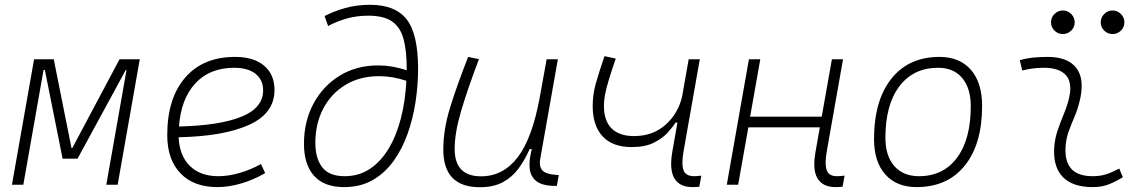

<svg xmlns="http://www.w3.org/2000/svg" viewBox="-20 -762 4728 792"><path d="M29.3 0 120.6 -517.6H201.7L274.9 -151.4H278.3L473.1 -517.6H556.6L465.3 0H418.5L502 -473.6H499L299.8 -107.4H238.3L165 -473.6H159.7L76.2 0Z M880.9 -35.2Q921.4 -35.2 967.5 -48.3Q1013.7 -61.5 1056.6 -85.4L1073.7 -47.9Q1027.8 -21 976.1 -5.6Q924.3 9.8 876.5 9.8Q779.3 9.8 724.6 -46.9Q669.9 -103.5 669.9 -204.6Q669.9 -356.4 743.9 -441.9Q817.9 -527.3 949.7 -527.3Q1026.4 -527.3 1069.3 -491.2Q1112.3 -455.1 1112.3 -390.6Q1112.3 -294.9 1008.1 -247.3Q903.8 -199.7 716.8 -195.8Q720.2 -120.1 763.2 -77.6Q806.2 -35.2 880.9 -35.2ZM718.3 -240.2Q886.2 -244.1 975.8 -280.5Q1065.4 -316.9 1065.4 -389.2Q1065.4 -432.6 1034.2 -457.5Q1002.9 -482.4 945.8 -482.4Q845.7 -482.4 786.1 -418.5Q726.6 -354.5 718.3 -240.2Z M1399.4 9.8Q1317.4 9.8 1275.6 -36.6Q1233.9 -83 1233.9 -168.9Q1233.9 -261.7 1273.2 -334.7Q1312.5 -407.7 1381.6 -450Q1450.7 -492.2 1540 -492.2Q1598.1 -492.2 1657.7 -472.2Q1657.7 -475.1 1657.7 -478Q1657.7 -550.8 1645 -599.6Q1632.3 -648.4 1598.1 -672.9Q1564 -697.3 1499 -697.3Q1450.7 -697.3 1409.2 -685.3Q1367.7 -673.3 1333.5 -654.8L1318.8 -695.8Q1356.4 -715.3 1403.6 -728.8Q1450.7 -742.2 1506.3 -742.2Q1610.8 -742.2 1657.7 -681.9Q1704.6 -621.6 1704.6 -478.5Q1704.6 -410.6 1694.1 -341.6Q1683.6 -272.5 1661.1 -209.5Q1638.7 -146.5 1602.8 -96.9Q1566.9 -47.4 1516.6 -18.8Q1466.3 9.8 1399.4 9.8ZM1656.2 -428.7Q1599.6 -447.8 1543.5 -447.8Q1464.8 -447.8 1405.5 -412.1Q1346.2 -376.5 1313.5 -314.2Q1280.8 -252 1280.8 -171.9Q1280.8 -109.4 1309.1 -72.3Q1337.4 -35.2 1401.9 -35.2Q1460.4 -35.2 1505.9 -65.4Q1551.3 -95.7 1583.5 -149.7Q1615.7 -203.6 1634 -275.1Q1652.3 -346.7 1656.2 -428.7Z M1959.5 10.3Q1808.6 10.3 1808.6 -145Q1808.6 -227.1 1836.4 -317.6Q1864.3 -408.2 1911.1 -527.3L1955.6 -518.1Q1906.7 -388.7 1881.1 -300.8Q1855.5 -212.9 1855.5 -147.5Q1855.5 -34.7 1964.4 -34.7Q2055.2 -34.7 2115.2 -112.8Q2175.3 -190.9 2206.1 -358.4L2234.9 -517.6H2281.2L2208.5 -106.9Q2207 -97.7 2207 -89.8Q2207 -69.3 2218.3 -58.1Q2233.4 -43 2276.4 -40.5L2285.2 -40L2276.9 4.9H2271.5Q2218.8 4.9 2193.6 -13.9Q2168.5 -32.7 2165 -66.9Q2164.1 -74.2 2164.1 -82Q2164.1 -110.8 2173.8 -147H2164.6Q2145.5 -103 2119.4 -67.4Q2093.3 -31.7 2054.7 -10.7Q2016.1 10.3 1959.5 10.3Z M2585.9 -155.3Q2506.8 -155.3 2465.8 -199.5Q2424.8 -243.7 2424.8 -324.7Q2424.8 -372.1 2438 -418.7Q2451.2 -465.3 2473.6 -530.3L2520 -520.5Q2502.4 -468.8 2491.7 -433.8Q2481 -398.9 2476.1 -374Q2471.2 -349.1 2471.2 -326.2Q2471.2 -263.2 2503.2 -231.9Q2535.2 -200.7 2595.2 -200.7Q2672.9 -200.7 2725.3 -247.3Q2777.8 -293.9 2793.9 -364.7L2820.8 -517.6H2866.7L2800.3 -141.6Q2794.9 -111.8 2794.9 -91.3Q2794.9 -72.3 2799.3 -60.5Q2808.1 -35.2 2843.8 -35.2Q2856 -35.2 2873 -37.6L2864.7 8.3Q2851.1 9.8 2837.4 9.8Q2748.5 9.8 2748.5 -86.4Q2748.5 -108.9 2753.4 -136.7L2774.4 -256.3H2766.6Q2755.4 -238.3 2733.6 -214.4Q2711.9 -190.4 2676 -172.9Q2640.1 -155.3 2585.9 -155.3Z M2978 0 3069.3 -517.6H3116.2L3074.2 -280.8H3369.6L3411.6 -517.6H3457.5L3391.1 -141.6Q3385.7 -112.3 3385.7 -91.3Q3385.7 -72.8 3390.1 -60.5Q3398.4 -35.2 3432.6 -35.2Q3446.8 -35.2 3463.9 -37.6L3455.6 8.3Q3441.9 9.8 3426.3 9.8Q3374 9.8 3352.5 -25.9Q3338.9 -47.4 3338.9 -84.5Q3338.9 -107.9 3344.2 -136.7L3361.8 -236.8H3066.9L3024.9 0Z M3760.7 9.8Q3678.2 9.8 3631.8 -42.5Q3585.4 -94.7 3585.4 -187.5Q3585.4 -347.7 3657 -437.5Q3728.5 -527.3 3855.5 -527.3Q3938.5 -527.3 3984.9 -474.1Q4031.2 -420.9 4031.2 -325.2Q4031.2 -167.5 3959.7 -78.9Q3888.2 9.8 3760.7 9.8ZM3770.5 -35.2Q3871.1 -35.2 3927.7 -111.3Q3984.4 -187.5 3984.4 -323.7Q3984.4 -398.4 3949 -440.4Q3913.6 -482.4 3849.6 -482.4Q3747.6 -482.4 3689.9 -406Q3632.3 -329.6 3632.3 -193.8Q3632.3 -119.1 3668.9 -77.1Q3705.6 -35.2 3770.5 -35.2Z M4596.7 -66.9 4611.8 -31.2Q4585 -14.2 4555.4 -2.2Q4525.9 9.8 4487.3 9.8Q4404.8 9.8 4364.3 -31.7Q4328.1 -68.8 4328.1 -136.7Q4328.1 -144.5 4328.6 -153.3Q4331.1 -189.9 4342.8 -224.4Q4354.5 -258.8 4368.2 -291.5Q4381.8 -324.2 4389.2 -355Q4395 -378.4 4395 -397.5Q4395 -429.7 4378.4 -450.2Q4351.1 -482.4 4286.1 -482.4Q4239.7 -482.4 4196.8 -471.2L4186.5 -513.7Q4215.3 -522 4244.1 -524.7Q4272.9 -527.3 4301.8 -527.3Q4384.8 -527.3 4420.4 -481Q4441.9 -452.1 4441.9 -407.2Q4441.9 -379.4 4433.6 -345.2Q4425.3 -310.5 4412.6 -280.8Q4399.4 -250.5 4388.7 -221.2Q4377.9 -191.9 4375.5 -157.7Q4375 -149.9 4375 -142.1Q4375 -35.2 4486.8 -35.2Q4517.6 -35.2 4541 -42.5Q4564.5 -49.8 4596.7 -66.9ZM4364.3 -621.6Q4344.2 -621.6 4329.8 -635.7Q4315.4 -649.9 4315.4 -669.9Q4315.4 -689.9 4329.8 -704.3Q4344.2 -718.8 4364.3 -718.8Q4384.3 -718.8 4398.7 -704.3Q4413.1 -689.9 4413.1 -669.9Q4413.1 -649.9 4398.7 -635.7Q4384.3 -621.6 4364.3 -621.6ZM4569.3 -621.6Q4549.3 -621.6 4534.9 -635.7Q4520.5 -649.9 4520.5 -669.9Q4520.5 -689.9 4534.9 -704.3Q4549.3 -718.8 4569.3 -718.8Q4589.4 -718.8 4603.8 -704.3Q4618.2 -689.9 4618.2 -669.9Q4618.2 -649.9 4603.8 -635.7Q4589.4 -621.6 4569.3 -621.6Z"/></svg>

Font: CaskaydiaCove NF ExtraLight
Style: Italic
Weight: 200
Italic angle: -10°
Designer: Aaron Bell
Foundry: Saja Typeworks
Version: Version 2111.001; VTT 6.35;Nerd Fonts 3.2.1